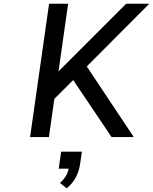

<svg xmlns="http://www.w3.org/2000/svg" viewBox="-20 -739 825 1035"><path d="M784.7 -718.8H660.2L295.4 -354L347.2 -718.8H244.6L142.1 0H243.7L272.9 -206.1L374.5 -307.6L581.5 0H701.2L447.8 -380.9ZM339.8 275.9C383.3 240.2 404.8 195.8 412.1 142.6L421.4 78.6H309.6L296.4 170.4H350.1C344.2 198.7 331.1 222.2 303.2 247.6Z"/></svg>

Font: Winston
Style: Italic
Weight: 400
Italic angle: -8.13011°
Designer: Vernon Adams, Kim Jin-seong, David Berlow, Cristiano Sobral
Foundry: The Winston Project Authors
Version: Version 3.004